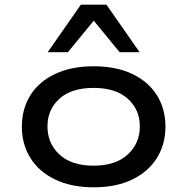

<svg xmlns="http://www.w3.org/2000/svg" viewBox="-20 -788 797 817"><path d="M379 9Q284 9 215 -24Q146 -57 109.5 -115.5Q73 -174 73 -249Q73 -325 109.5 -383Q146 -441 215 -473.5Q284 -506 378 -506Q474 -506 542.5 -473.5Q611 -441 647.5 -383Q684 -325 684 -249Q684 -174 647.5 -115.5Q611 -57 542.5 -24Q474 9 379 9ZM378 -83Q472 -83 523.5 -130.5Q575 -178 575 -250Q575 -322 523.5 -368Q472 -414 379 -414Q284 -414 233 -368Q182 -322 182 -250Q182 -178 233 -130.5Q284 -83 378 -83ZM183 -566 324 -768H433L574 -566H489L379 -700L269 -566Z"/></svg>

Font: Nunito Sans 7pt Expanded Medium
Style: Regular
Weight: 500
Width: 7
Designer: Vernon Adams
Foundry: Vernon Adams
Version: Version 3.101;gftools[0.9.27]